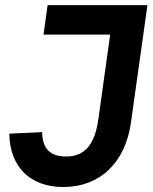

<svg xmlns="http://www.w3.org/2000/svg" viewBox="-20 -717 598 752"><path d="M228 15.5C370 15.5 471 -78.5 493 -238L557.5 -697H166.5L150.5 -581.5H411.5L365.5 -252C353 -161.5 320 -104 239 -104C177 -104 146 -134 145 -199.5L16.5 -193.5C18 -63.5 98.5 15.5 228 15.5Z"/></svg>

Font: HK Grotesk
Style: Bold Italic
Weight: 700
Italic angle: -16°
Designer: Alfredo Marco Pradil
Foundry: Hanken Design Co.
Version: Version 3.001;FEAKit 1.0